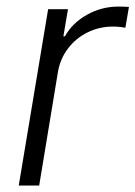

<svg xmlns="http://www.w3.org/2000/svg" viewBox="-20 -574 419 594"><path d="M38 0 128.9 -545.5H190.3L176.1 -461.6H180.8Q203.8 -502.8 248.9 -528.2Q294 -553.6 345.5 -553.6Q353.7 -553.6 363.1 -553.4Q372.5 -553.3 378.9 -552.6L367.9 -488.3Q363.6 -489 353.2 -490.4Q342.7 -491.8 329.9 -491.8Q287.3 -491.8 251.1 -473.9Q214.8 -456 190.7 -424.4Q166.5 -392.8 159.4 -352.3L101.2 0Z"/></svg>

Font: Inter Light  BETA
Style: Italic
Weight: 300
Italic angle: 9.39999°
Designer: Rasmus Andersson
Foundry: rsms
Version: Version 3.011;git-f93a4a705